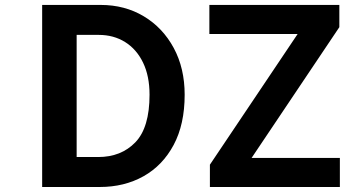

<svg xmlns="http://www.w3.org/2000/svg" viewBox="-20 -747 1425 767"><path d="M378.6 0H148.4V-727.3H382.1Q478.7 -727.3 554.5 -681.8Q630.3 -636.4 674 -555.4Q717.7 -474.4 717.7 -368.6Q717.7 -250.4 673.7 -168Q629.6 -85.6 553.1 -42.8Q476.6 0 378.6 0ZM374.6 -607.6H286.2V-119.7H372.2Q463.8 -119.7 520.6 -178.4Q577.4 -237.2 577.4 -368.6Q577.4 -443.2 551.5 -496.8Q525.6 -550.4 479.8 -579Q433.9 -607.6 374.6 -607.6ZM1337.7 -116.1V0H818.5V-89.1L1169 -611.2H816.4V-727.3H1335.6V-638.5L985.1 -116.1Z"/></svg>

Font: Interface
Style: Bold
Weight: 700
Designer: Rasmus Andersson
Foundry: rsms
Version: Version 1.8